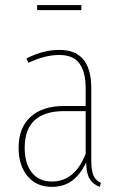

<svg xmlns="http://www.w3.org/2000/svg" viewBox="-20 -725 474 755"><path d="M299.8 -705.1V-685.1H126V-705.1ZM338.9 -96.2Q338.9 -55.2 347.4 -35.2Q356 -15.1 377 -5.9L372.1 9.8Q344.7 -0.5 332 -22.5Q319.3 -44.4 318.8 -85.9Q295.4 -37.6 262.7 -13.9Q230 9.8 184.1 9.8Q123 9.8 88.1 -32.5Q53.2 -74.7 53.2 -144Q53.2 -222.7 100.1 -265.4Q147 -308.1 231 -308.1H316.9V-377Q316.9 -441.9 292.5 -475.3Q268.1 -508.8 212.9 -508.8Q156.2 -508.8 91.8 -478L84 -495.1Q149.9 -528.8 213.9 -528.8Q338.9 -528.8 338.9 -378.9ZM184.1 -11.2Q273.9 -11.2 316.9 -120.1V-288.1H232.9Q77.1 -288.1 77.1 -144Q77.1 -81.1 105.5 -46.1Q133.8 -11.2 184.1 -11.2Z"/></svg>

Font: Fira Sans Compressed Thin
Style: Regular
Weight: 100
Width: 1
Designer: Carrois Corporate & Edenspiekermann AG
Foundry: Carrois Corporate GbR & Edenspiekermann AG
Version: Version 4.203;PS 004.203;hotconv 1.0.88;makeotf.lib2.5.64775